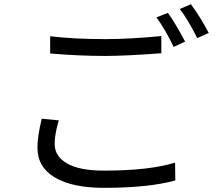

<svg xmlns="http://www.w3.org/2000/svg" viewBox="-20 -863 1040 914"><path d="M724.6 -780.3 779.3 -801.8Q813.5 -754.9 861.3 -665L806.6 -639.6Q766.6 -723.6 724.6 -780.3ZM835.9 -820.3 888.7 -842.8Q934.6 -781.2 973.6 -706.1L918.9 -681.6Q875 -769.5 835.9 -820.3ZM218.8 -608.4V-690.4Q331.1 -676.8 481.4 -676.8Q595.7 -676.8 748 -691.4V-609.4Q573.2 -596.7 481.4 -596.7Q354.5 -596.7 218.8 -608.4ZM178.7 -297.9 259.8 -290Q240.2 -224.6 240.2 -177.7Q240.2 -119.1 299.3 -85Q358.4 -50.8 473.6 -50.8Q691.4 -50.8 813.5 -88.9L814.5 -3.9Q686.5 31.2 475.6 31.2Q324.2 31.2 241.2 -18.1Q158.2 -67.4 158.2 -160.2Q158.2 -213.9 178.7 -297.9Z"/></svg>

Font: Gen Shin Gothic Monospace Regular
Style: Regular
Weight: 400
Designer: [Source Han Sans]
Ryoko NISHIZUKA  (kana & ideographs); Paul D. Hunt (Latin, Greek & Cyrillic); Wenlong ZHANG  (bopomofo
Version: Version 1.002.20150607